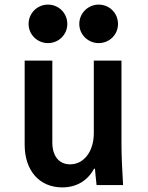

<svg xmlns="http://www.w3.org/2000/svg" viewBox="-20 -803 640 833"><path d="M507 -180V-540H387V-225C387 -146 344 -90 284 -90C236 -90 207 -126 207 -185V-540H87V-175C87 -63 151 10 250 10C312 10 360 -19 388 -71H392C394 -48 396 -25 399 0H514C510 -63 507 -129 507 -180ZM104 -699C104 -653 142 -616 188 -616C235 -616 272 -653 272 -699C272 -746 235 -783 188 -783C142 -783 104 -746 104 -699ZM324 -699C324 -653 362 -616 408 -616C455 -616 492 -653 492 -699C492 -746 455 -783 408 -783C362 -783 324 -746 324 -699Z"/></svg>

Font: CommitMono
Style: 700Regular
Weight: 700
Monospace: yes
Designer: Eigil Nikolajsen
Foundry: Eigil Nikolajsen
Version: Version 1.143